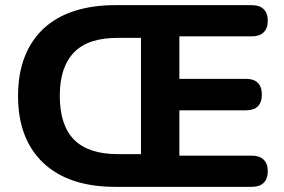

<svg xmlns="http://www.w3.org/2000/svg" viewBox="-20 -725 1102 745"><path d="M427 0Q247 0 148.5 -92.5Q50 -185 50 -353Q50 -437 75 -502.5Q100 -568 148.5 -613.5Q197 -659 267.5 -682Q338 -705 427 -705H957Q987 -705 1003 -689.5Q1019 -674 1019 -645Q1019 -615 1003 -599.5Q987 -584 957 -584H676V-419H935Q965 -419 980.5 -403.5Q996 -388 996 -358Q996 -328 980.5 -312.5Q965 -297 935 -297H676V-121H957Q987 -121 1003 -105.5Q1019 -90 1019 -61Q1019 -31 1003 -15.5Q987 0 957 0ZM437 -127H527V-578H437Q380 -578 338 -564.5Q296 -551 268 -522.5Q240 -494 226 -452Q212 -410 212 -353Q212 -239 267.5 -183Q323 -127 437 -127Z"/></svg>

Font: Nunito ExtraLight ExtraBold
Style: Regular
Weight: 800
Version: Version 3.602